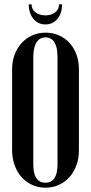

<svg xmlns="http://www.w3.org/2000/svg" viewBox="-20 -859 419 888"><path d="M36 -539Q36 -575 47.5 -606Q59 -637 79.5 -659.5Q100 -682 128.5 -695Q157 -708 190 -708Q224 -708 252.5 -695.5Q281 -683 301.5 -660.5Q322 -638 333.5 -607Q345 -576 345 -539V-164Q345 -126 333.5 -94.5Q322 -63 301.5 -40Q281 -17 252.5 -4Q224 9 190 9Q157 9 128.5 -4Q100 -17 79.5 -40Q59 -63 47.5 -95Q36 -127 36 -164ZM134 -99Q134 -14 190 -14Q246 -14 246 -99V-596Q246 -640 232 -663Q218 -686 190 -686Q163 -686 148.5 -662.5Q134 -639 134 -596ZM253 -839H267Q267 -797 245.5 -771.5Q224 -746 190 -746Q156 -746 134.5 -772Q113 -798 113 -839H126Q126 -816 144 -802Q162 -788 190 -788Q218 -788 235.5 -802Q253 -816 253 -839Z"/></svg>

Font: Moniqa Narrow Heading
Style: Bold
Weight: 700
Width: 4
Designer: Rajesh Rajput
Foundry: Rajesh Rajput
Version: Version 1.000